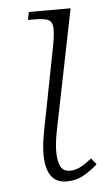

<svg xmlns="http://www.w3.org/2000/svg" viewBox="-45 -568 343 609"><g transform="rotate(-5 126.5 -263.0)"><path d="M143 10Q77 10 77 -83Q77 -108 83 -142.5Q89 -177 96 -210L139 -431Q145 -466 143 -483.5Q141 -501 127 -506Q113 -511 84 -511H65L70 -536H203L136 -204Q130 -177 124 -144Q118 -111 118 -87Q118 -57 126.5 -40Q135 -23 156 -23Q173 -23 189 -31Q205 -39 226 -56L242 -36Q221 -17 197 -3.5Q173 10 143 10Z"/></g></svg>

Font: Noto Serif ExtraLight
Style: Italic
Weight: 200
Italic angle: -12°
Designer: Monotype Design Team
Foundry: Monotype Imaging Inc.
Version: Version 2.014; ttfautohint (v1.8.4.7-5d5b)